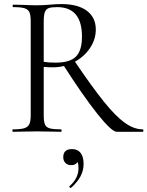

<svg xmlns="http://www.w3.org/2000/svg" viewBox="-20 -648 725 944"><path d="M289 -332 345 -350Q432 -221 490.5 -148.5Q549 -76 594 -44Q639 -12 682 -12Q685 -12 685 -6Q685 0 682 0H554Q529 0 458.5 -88.5Q388 -177 289 -332ZM451 -503Q451 -454 422 -411Q393 -368 344.5 -342.5Q296 -317 240 -317Q221 -317 195 -319V-81Q195 -50 201 -36Q207 -22 224.5 -17Q242 -12 280 -12Q283 -12 283 -6Q283 0 280 0Q249 0 231 -1L162 -2L94 -1Q76 0 43 0Q41 0 41 -6Q41 -12 43 -12Q81 -12 99 -17.5Q117 -23 124 -37Q131 -51 131 -81V-544Q131 -574 124.5 -588Q118 -602 100.5 -607.5Q83 -613 45 -613Q42 -613 42 -619Q42 -625 45 -625L94 -624Q136 -622 162 -622Q180 -622 196 -623Q212 -624 224 -625Q256 -628 282 -628Q363 -628 407 -595Q451 -562 451 -503ZM261 -613Q234 -613 220.5 -608.5Q207 -604 201 -589.5Q195 -575 195 -542V-344Q219 -340 254 -340Q323 -340 353 -369.5Q383 -399 383 -468Q383 -613 261 -613ZM327 276Q324 276 322 272.5Q320 269 322 267Q366 229 366 178Q366 158 361 149Q356 140 345 135L363 129Q365 146 356 155Q347 164 330 164Q312 164 301.5 153Q291 142 291 125Q291 85 334 85Q362 85 376.5 104Q391 123 391 158Q391 191 375.5 219.5Q360 248 330 275Q329 276 327 276Z"/></svg>

Font: Cormorant
Style: Regular
Weight: 400
Designer: Christian Thalmann (Catharsis Fonts)
Foundry: Catharsis Fonts
Version: Version 4.000